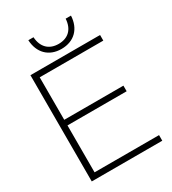

<svg xmlns="http://www.w3.org/2000/svg" viewBox="-215 -1015 1007 1127"><g transform="rotate(-30 289.0 -452.0)"><path d="M68 0H546V-38H109V-356H510V-394H109V-682H540V-720H68ZM160 -904C164 -818 218 -762 304 -762C391 -762 445 -818 449 -904H413C409 -835 369 -796 304 -796C240 -796 199 -835 195 -904Z"/></g></svg>

Font: Aspekta 150
Style: Regular
Weight: 150
Designer: Ivo Dolenc
Version: Version 2.000